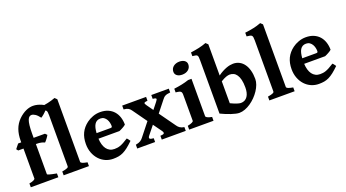

<svg xmlns="http://www.w3.org/2000/svg" viewBox="-57 -1330 3450 1917"><g transform="rotate(-20 1668.0 -371.5)"><path d="M446.8 -710Q446.8 -703.6 441.7 -694.8Q436.5 -686 428.5 -676.5Q420.4 -667 410.6 -657.2Q400.9 -647.5 391.4 -639.4Q381.8 -631.3 373.5 -625.2Q365.2 -619.1 360.4 -616.7Q336.9 -648.4 315.4 -662.4Q293.9 -676.3 277.3 -676.3Q264.6 -676.3 254.2 -668.7Q243.7 -661.1 235.8 -641.1Q228 -621.1 223.9 -585.9Q219.7 -550.8 219.7 -496.1V-454.1H339.8L358.9 -435.1Q354.5 -426.3 347.9 -416.7Q341.3 -407.2 334.7 -398.4Q328.1 -389.6 321.8 -382.3Q315.4 -375 311 -371.1Q299.8 -377 279.3 -382.6Q258.8 -388.2 219.7 -388.2V-69.3Q219.7 -66.4 224.1 -63.5Q228.5 -60.5 239.7 -57.4Q251 -54.2 269.5 -50Q288.1 -45.9 316.9 -40.5V0H24.4V-40.5Q58.1 -46.4 73 -54.9Q87.9 -63.5 87.9 -69.3V-388.2H32.2L17.1 -406.7L55.2 -454.1H87.9V-469.2Q87.9 -538.6 106.9 -590.8Q126 -643.1 165.5 -682.6Q185.1 -702.1 205.6 -716.3Q226.1 -730.5 246.1 -739.5Q266.1 -748.5 285.2 -752.7Q304.2 -756.8 320.8 -756.8Q344.7 -756.8 367.4 -751Q390.1 -745.1 407.7 -737.5Q425.3 -730 436 -722.2Q446.8 -714.4 446.8 -710Z M373.5 0V-40.5Q394.5 -43.9 408 -47.6Q421.4 -51.3 429 -54.9Q436.5 -58.6 439.2 -62.5Q441.9 -66.4 441.9 -70.3V-613.3Q441.9 -635.3 439.7 -647.5Q437.5 -659.7 430.7 -665.8Q423.8 -671.9 411.4 -674.1Q398.9 -676.3 378.4 -678.7V-717.8Q405.3 -721.2 428 -724.9Q450.7 -728.5 471.2 -732.9Q491.7 -737.3 511.2 -743.2Q530.8 -749 551.3 -756.8L573.7 -735.4V-70.3Q573.7 -66.4 576.9 -62.7Q580.1 -59.1 587.9 -55.2Q595.7 -51.3 608.9 -47.6Q622.1 -43.9 642.1 -40.5V0Z M911.1 -407.7Q889.2 -407.7 874 -399.2Q858.9 -390.6 848.9 -374.5Q838.9 -358.4 833.5 -335.4Q828.1 -312.5 826.2 -283.2H973.6Q984.9 -283.2 988.5 -286.9Q992.2 -290.5 992.2 -300.8Q992.2 -315.9 988 -334.5Q983.9 -353 974.4 -369.4Q964.8 -385.7 949.2 -396.7Q933.6 -407.7 911.1 -407.7ZM1121.1 -267.1Q1116.7 -262.2 1107.7 -256.1Q1098.6 -250 1087.9 -244.1Q1077.1 -238.3 1066.4 -232.9Q1055.7 -227.5 1047.9 -224.6H825.2Q826.7 -190.9 834.7 -162.8Q842.8 -134.8 857.2 -115Q871.6 -95.2 892.6 -84.2Q913.6 -73.2 940.4 -73.2Q955.6 -73.2 970.2 -75Q984.9 -76.7 1001.7 -82.5Q1018.6 -88.4 1039.8 -99.6Q1061 -110.8 1090.3 -129.9Q1093.3 -128.4 1097.7 -123.3Q1102.1 -118.2 1106.2 -112.5Q1110.4 -106.9 1113.8 -102.1Q1117.2 -97.2 1118.2 -95.2Q1083.5 -61.5 1056.2 -40Q1028.8 -18.6 1003.4 -6.3Q978 5.9 952.4 10.3Q926.8 14.6 896 14.6Q853 14.6 815.2 -2.2Q777.3 -19 749.3 -49.6Q721.2 -80.1 704.8 -122.6Q688.5 -165 688.5 -216.8Q688.5 -283.2 712.6 -333.3Q736.8 -383.3 786.6 -420.4Q814 -440.9 851.3 -454.8Q888.7 -468.8 929.7 -468.8Q977.5 -468.8 1013.4 -453.1Q1049.3 -437.5 1073.2 -410.2Q1097.2 -382.8 1109.1 -345.9Q1121.1 -309.1 1121.1 -267.1Z M1416 0V-40.5Q1428.2 -41.5 1438.2 -43Q1448.2 -44.4 1453.4 -48.6Q1458.5 -52.7 1457.5 -60.3Q1456.5 -67.9 1447.3 -81.1L1383.3 -169.9L1312 -81.1Q1301.8 -68.4 1301.5 -60.8Q1301.3 -53.2 1307.1 -49.1Q1313 -44.9 1323.2 -43.2Q1333.5 -41.5 1345.2 -40.5V0H1155.3V-40.5Q1172.9 -43.5 1185.3 -47.9Q1197.8 -52.2 1206.8 -57.9Q1215.8 -63.5 1222.4 -70.1Q1229 -76.7 1234.9 -84L1345.2 -223.1L1238.8 -372.1Q1232.4 -380.9 1226.1 -387.9Q1219.7 -395 1211.2 -400.1Q1202.6 -405.3 1190.7 -408.7Q1178.7 -412.1 1160.6 -413.6V-454.1H1414.6V-413.6Q1399.4 -412.1 1390.9 -409.9Q1382.3 -407.7 1379.4 -403.6Q1376.5 -399.4 1379.6 -392.1Q1382.8 -384.8 1391.1 -373L1438.5 -306.6L1491.2 -373Q1500.5 -384.8 1503.9 -391.8Q1507.3 -398.9 1504.6 -403.3Q1502 -407.7 1493.4 -409.9Q1484.9 -412.1 1469.7 -413.6V-454.1H1655.8V-413.6Q1635.7 -412.1 1622.6 -408.7Q1609.4 -405.3 1599.9 -400.1Q1590.3 -395 1583.5 -387.9Q1576.7 -380.9 1569.8 -372.1L1476.1 -253.9L1597.7 -84Q1603 -76.7 1609.1 -69.8Q1615.2 -63 1623.5 -57.1Q1631.8 -51.3 1643.3 -46.9Q1654.8 -42.5 1670.9 -40.5V0Z M1707 0V-40.5Q1740.2 -47.4 1755.4 -55.4Q1770.5 -63.5 1770.5 -70.3V-312.5Q1770.5 -337.4 1770.3 -352.8Q1770 -368.2 1764.6 -376.7Q1759.3 -385.3 1746.1 -389.2Q1732.9 -393.1 1707 -395.5V-434.6Q1752.9 -440.4 1791.5 -448.5Q1830.1 -456.5 1866.2 -468.8H1902.3V-70.3Q1902.3 -64.5 1916.3 -55.9Q1930.2 -47.4 1965.8 -40.5V0ZM1921.9 -615.7Q1921.9 -598.1 1915 -584Q1908.2 -569.8 1896 -559.8Q1883.8 -549.8 1867.4 -544.4Q1851.1 -539.1 1831.5 -539.1Q1816.9 -539.1 1803.5 -542.2Q1790 -545.4 1779.3 -552.5Q1768.6 -559.6 1762.2 -570.3Q1755.9 -581.1 1755.9 -595.7Q1755.9 -613.3 1762.9 -627.4Q1770 -641.6 1782.2 -651.4Q1794.4 -661.1 1810.8 -666.5Q1827.1 -671.9 1846.2 -671.9Q1860.4 -671.9 1874 -668.7Q1887.7 -665.5 1898.2 -658.7Q1908.7 -651.9 1915.3 -641.4Q1921.9 -630.9 1921.9 -615.7Z M2378.4 -204.1Q2378.4 -252.9 2370.4 -286.1Q2362.3 -319.3 2348.1 -339.8Q2334 -360.4 2315.2 -369.4Q2296.4 -378.4 2274.4 -378.4Q2257.3 -378.4 2234.6 -370.4Q2211.9 -362.3 2178.2 -341.8V-108.9Q2217.3 -90.3 2243.9 -81.8Q2270.5 -73.2 2284.2 -73.2Q2308.1 -73.2 2325.9 -83Q2343.8 -92.8 2355.5 -110.4Q2367.2 -127.9 2372.8 -151.9Q2378.4 -175.8 2378.4 -204.1ZM2500.5 -250Q2500.5 -221.7 2489.3 -191.2Q2478 -160.6 2458.5 -131.1Q2439 -101.6 2413.1 -75.2Q2387.2 -48.8 2357.9 -28.8Q2328.6 -8.8 2297.4 2.9Q2266.1 14.6 2236.3 14.6Q2221.7 14.6 2200 9.8Q2178.2 4.9 2152.8 -3.4Q2127.4 -11.7 2100.1 -22.9Q2072.8 -34.2 2046.4 -46.9V-613.3Q2046.4 -635.7 2044.7 -647.9Q2043 -660.2 2037.1 -666.3Q2031.2 -672.4 2019.5 -674.3Q2007.8 -676.3 1987.8 -678.7V-717.8Q2013.2 -721.7 2035.2 -725.3Q2057.1 -729 2077.4 -733.6Q2097.7 -738.3 2116.7 -743.9Q2135.7 -749.5 2155.3 -756.8Q2157.2 -754.9 2160.9 -751.5Q2164.6 -748 2168.5 -744.1Q2172.9 -739.7 2178.2 -735.4V-403.8Q2202.6 -421.9 2226.1 -434.3Q2249.5 -446.8 2270.8 -454.6Q2292 -462.4 2310.3 -465.6Q2328.6 -468.8 2342.8 -468.8Q2379.9 -468.8 2409.2 -453.1Q2438.5 -437.5 2458.7 -408.9Q2479 -380.4 2489.7 -340.1Q2500.5 -299.8 2500.5 -250Z M2559.1 0V-40.5Q2580.1 -43.9 2593.5 -47.6Q2606.9 -51.3 2614.5 -54.9Q2622.1 -58.6 2624.8 -62.5Q2627.4 -66.4 2627.4 -70.3V-613.3Q2627.4 -635.3 2625.2 -647.5Q2623 -659.7 2616.2 -665.8Q2609.4 -671.9 2596.9 -674.1Q2584.5 -676.3 2564 -678.7V-717.8Q2590.8 -721.2 2613.5 -724.9Q2636.2 -728.5 2656.7 -732.9Q2677.2 -737.3 2696.8 -743.2Q2716.3 -749 2736.8 -756.8L2759.3 -735.4V-70.3Q2759.3 -66.4 2762.5 -62.7Q2765.6 -59.1 2773.4 -55.2Q2781.2 -51.3 2794.4 -47.6Q2807.6 -43.9 2827.6 -40.5V0Z M3096.7 -407.7Q3074.7 -407.7 3059.6 -399.2Q3044.4 -390.6 3034.4 -374.5Q3024.4 -358.4 3019 -335.4Q3013.7 -312.5 3011.7 -283.2H3159.2Q3170.4 -283.2 3174.1 -286.9Q3177.7 -290.5 3177.7 -300.8Q3177.7 -315.9 3173.6 -334.5Q3169.4 -353 3159.9 -369.4Q3150.4 -385.7 3134.8 -396.7Q3119.1 -407.7 3096.7 -407.7ZM3306.6 -267.1Q3302.2 -262.2 3293.2 -256.1Q3284.2 -250 3273.4 -244.1Q3262.7 -238.3 3252 -232.9Q3241.2 -227.5 3233.4 -224.6H3010.7Q3012.2 -190.9 3020.3 -162.8Q3028.3 -134.8 3042.7 -115Q3057.1 -95.2 3078.1 -84.2Q3099.1 -73.2 3126 -73.2Q3141.1 -73.2 3155.8 -75Q3170.4 -76.7 3187.3 -82.5Q3204.1 -88.4 3225.3 -99.6Q3246.6 -110.8 3275.9 -129.9Q3278.8 -128.4 3283.2 -123.3Q3287.6 -118.2 3291.7 -112.5Q3295.9 -106.9 3299.3 -102.1Q3302.7 -97.2 3303.7 -95.2Q3269 -61.5 3241.7 -40Q3214.4 -18.6 3189 -6.3Q3163.6 5.9 3137.9 10.3Q3112.3 14.6 3081.5 14.6Q3038.6 14.6 3000.7 -2.2Q2962.9 -19 2934.8 -49.6Q2906.7 -80.1 2890.4 -122.6Q2874 -165 2874 -216.8Q2874 -283.2 2898.2 -333.3Q2922.4 -383.3 2972.2 -420.4Q2999.5 -440.9 3036.9 -454.8Q3074.2 -468.8 3115.2 -468.8Q3163.1 -468.8 3199 -453.1Q3234.9 -437.5 3258.8 -410.2Q3282.7 -382.8 3294.7 -345.9Q3306.6 -309.1 3306.6 -267.1Z"/></g></svg>

Font: Gentium Book Basic
Style: Bold
Weight: 700
Designer: J. Victor Gaultney and Annie Olsen
Foundry: SIL International
Version: Version 1.102; 2013; Maintenance release